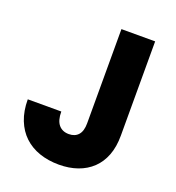

<svg xmlns="http://www.w3.org/2000/svg" viewBox="-129 -805 837 915"><g transform="rotate(20 289.0 -347.5)"><path d="M331 -702H502V-224Q502 -167 485.5 -124Q469 -81 438.5 -52Q408 -23 365.5 -8Q323 7 271 7Q217 7 172 -8.5Q127 -24 94.5 -54.5Q62 -85 44 -130.5Q26 -176 26 -235H196Q196 -190 214.5 -168Q233 -146 266 -146Q297 -146 314 -165.5Q331 -185 331 -224Z"/></g></svg>

Font: SVN-Poppins
Style: Bold
Weight: 700
Designer: Ninad Kale (Devanagari), Jonny Pinhorn (Latin)
Foundry: Indian Type Foundry
Version: Version 3.200;PS 1.000;hotconv 16.6.54;makeotf.lib2.5.65590